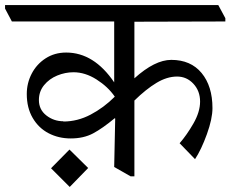

<svg xmlns="http://www.w3.org/2000/svg" viewBox="-51 -665 912 760"><path d="M0 0ZM481 -579V-355Q562 -428 627 -428Q704 -428 747 -376Q790 -324 790 -237Q790 -195 768 -134Q746 -73 721 -35L660 -98Q688 -130 714.5 -176Q741 -222 741 -263Q741 -305 714.5 -333.5Q688 -362 650 -362Q610 -362 568.5 -337Q527 -312 481 -267V33H466L401 -4L405 -196L403 -197Q355 -157 317.5 -137Q280 -117 229 -117Q181 -117 141.5 -137.5Q102 -158 78.5 -198Q55 -238 55 -293Q55 -336 74.5 -373.5Q94 -411 129.5 -434Q165 -457 211 -457Q321 -457 401 -339V-580H-4L-31 -631V-645H813L841 -593V-580ZM200 -184Q256 -184 308 -211.5Q360 -239 403 -282V-283Q376 -322 331 -350.5Q286 -379 240 -379Q207 -379 175.5 -366Q144 -353 123.5 -328Q103 -303 103 -269Q103 -231 132.5 -208Q162 -185 200 -185ZM298 0 225 75 151 1 224 -73Z"/></svg>

Font: Martel
Style: Regular
Weight: 400
Designer: Dan Reynolds
Foundry: Dan Reynolds
Version: Version 1.001; ttfautohint (v1.1) -l 5 -r 5 -G 72 -x 0 -D la